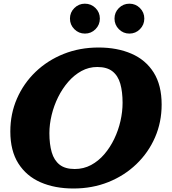

<svg xmlns="http://www.w3.org/2000/svg" viewBox="-20 -1032 958 1069"><path d="M700.5 -845Q735 -845 759.2 -869.5Q783.5 -894 783.5 -928.5Q783.5 -963 759.2 -987.2Q735 -1011.5 700.5 -1011.5Q666 -1011.5 641.8 -987.2Q617.5 -963 617.5 -928.5Q617.5 -894 641.8 -869.5Q666 -845 700.5 -845ZM453 -845Q487.5 -845 511.8 -869.5Q536 -894 536 -928.5Q536 -963 511.8 -987.2Q487.5 -1011.5 452.5 -1011.5Q418.5 -1011.5 394 -987.2Q369.5 -963 369.5 -928.5Q369.5 -894 394 -869.5Q418.5 -845 453 -845ZM529 -767.5 521.5 -659Q575.5 -659 606.2 -634.8Q637 -610.5 649.8 -565.8Q662.5 -521 662.5 -459.5Q662.5 -410.5 650.8 -358.5Q639 -306.5 616.2 -259Q593.5 -211.5 561 -173.5Q528.5 -135.5 487 -113.2Q445.5 -91 396 -91L389 17.5Q494 17.5 583.2 -18.2Q672.5 -54 739.2 -118Q806 -182 843 -266.8Q880 -351.5 880 -450Q880 -557.5 835.8 -628Q791.5 -698.5 712 -733Q632.5 -767.5 529 -767.5ZM389 17.5 396 -91Q342.5 -91 311.8 -115.2Q281 -139.5 268 -184.2Q255 -229 255 -290.5Q255 -339.5 267.5 -391.5Q280 -443.5 303.5 -491Q327 -538.5 360 -576.5Q393 -614.5 433.8 -636.8Q474.5 -659 521.5 -659L529 -767.5Q424 -767.5 334.5 -731.8Q245 -696 178.2 -632Q111.5 -568 74.5 -483.2Q37.5 -398.5 37.5 -300Q37.5 -192.5 82.2 -122Q127 -51.5 206 -17Q285 17.5 389 17.5Z"/></svg>

Font: Besley ExtraBold
Style: Italic
Weight: 800
Italic angle: -13°
Designer: Owen Earl
Foundry: indestructible type*
Version: Version 2.001